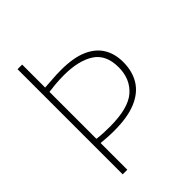

<svg xmlns="http://www.w3.org/2000/svg" viewBox="-209 -834 940 940"><g transform="rotate(-45 260.5 -364.0)"><path d="M82 -728H114V-569Q138 -570 168 -572.5Q198 -575 230 -575Q314 -575 367.5 -552Q421 -529 447 -487Q473 -445 473 -387Q473 -323 444.5 -276.5Q416 -230 356.5 -205Q297 -180 205 -180Q178 -180 156 -181.5Q134 -183 114 -185V0H82ZM203 -209Q331 -209 385 -256.5Q439 -304 439 -385Q439 -472 381 -509.5Q323 -547 221 -547Q191 -547 163 -544.5Q135 -542 114 -539V-214Q137 -211 158 -210Q179 -209 203 -209Z"/></g></svg>

Font: Murecho Thin ExtraLight
Style: Regular
Weight: 250
Version: Version 1.010